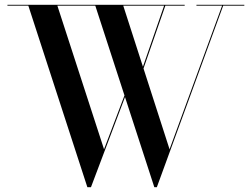

<svg xmlns="http://www.w3.org/2000/svg" viewBox="-20 -770 1048 800"><path d="M344 10 98 -746.5H11V-750H749.5V-746.5H493.5L686.5 -148L905.5 -746.5H798.5V-750H998V-746.5H910L633.5 10H623L377 -746.5H219L413.5 -148L510.5 -403.5L512.5 -396.5L359 10ZM573.5 -472 570 -476 664.5 -748.5 669.5 -748Z"/></svg>

Font: Bodoni Moda 48pt Medium
Style: Regular
Weight: 500
Designer: Owen Earl
Foundry: indestructible type
Version: Version 2.005